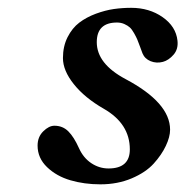

<svg xmlns="http://www.w3.org/2000/svg" viewBox="-20 -464 479 496"><path d="M438.5 -358.9Q440.9 -336.9 428.2 -322.5Q415.5 -308.1 400.9 -304.2Q384.3 -299.8 369.1 -305.9Q354 -312 348.1 -326.2L341.8 -343.3Q336.9 -356.4 334.5 -362.3Q332 -368.2 326.4 -378.2Q320.8 -388.2 315.4 -393.1Q310.1 -397.9 301.3 -401.9Q292.5 -405.8 282.2 -405.8Q230 -405.8 230 -355Q230 -299.3 304.2 -259.8Q419.4 -198.7 419.4 -128.9Q419.4 -110.4 408.4 -87.2Q397.5 -64 377 -41.3Q356.4 -18.6 320.1 -3.2Q283.7 12.2 239.3 12.2Q197.8 12.2 161.9 1.7Q126 -8.8 101.6 -32.2Q77.1 -55.7 77.1 -87.9Q77.1 -110.4 91.8 -124.8Q106.4 -139.2 120.6 -139.2Q142.1 -139.2 156.7 -124.5Q170.9 -110.4 184.1 -81.1Q195.3 -56.2 215.8 -42.5Q236.3 -28.8 260.3 -28.8Q315.4 -28.8 315.4 -78.1Q315.4 -144.5 248 -183.1Q198.7 -211.4 170.7 -246.6Q142.6 -281.7 142.6 -314Q142.6 -344.2 154.5 -367.9Q166.5 -391.6 184.8 -405.5Q203.1 -419.4 227.5 -428.5Q252 -437.5 274.2 -440.7Q296.4 -443.8 318.8 -443.8Q365.7 -443.8 400.1 -419.7Q434.6 -395.5 438.5 -358.9Z"/></svg>

Font: Linux Libertine G
Style: Semibold Italic
Weight: 600
Italic angle: -11.5°
Designer: Philipp H. Poll
Foundry: Philipp H. Poll
Version: Version 5.1.1